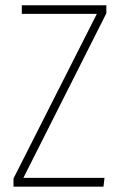

<svg xmlns="http://www.w3.org/2000/svg" viewBox="-20 -702 460 722"><path d="M379.9 -682.1V-651.9L67.9 -33.2H373L369.1 0H30.8V-30.8L344.2 -649.9H62V-682.1Z"/></svg>

Font: Fira Sans Compressed UltraLight
Style: Regular
Weight: 200
Width: 1
Designer: Carrois Corporate & Edenspiekermann AG
Foundry: Carrois Corporate GbR & Edenspiekermann AG
Version: Version 4.203;PS 004.203;hotconv 1.0.88;makeotf.lib2.5.64775